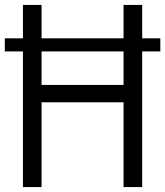

<svg xmlns="http://www.w3.org/2000/svg" viewBox="-21 -760 672 780"><path d="M-1.5 -551.1V-604.3H630.3V-551.1ZM72.2 0V-740H147.9V-415H480.9V-740H556.6V0H480.9V-344.4H147.9V0Z"/></svg>

Font: Encode Sans Condensed Thin
Style: Regular
Weight: 100
Width: 3
Designer: Multiple Designers
Foundry: Impallari Type
Version: Version 3.002